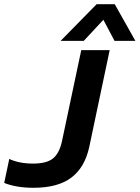

<svg xmlns="http://www.w3.org/2000/svg" viewBox="-57 -882 663 912"><path d="M231 -688 402 -862H488L586 -688H487L434 -788L341 -688ZM102 10Q21 10 -37 -13L-13 -127Q34 -105 100 -105Q166 -105 196 -130.5Q226 -156 238 -214L329 -644H464L367 -184Q346 -87 282 -38.5Q218 10 102 10Z"/></svg>

Font: Kanit Medium
Style: Italic
Weight: 500
Italic angle: -12°
Designer: Katatrad Team
Foundry: CadsonDemak
Version: Version 2.000; ttfautohint (v1.8.3)